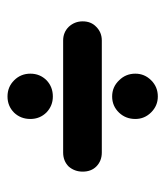

<svg xmlns="http://www.w3.org/2000/svg" viewBox="15 -602 438 509"><g transform="rotate(90 234.5 -348.0)"><path d="M87.9 -295.9Q66.4 -295.9 51.8 -310.5Q37.1 -326.2 37.1 -347.7Q37.1 -370.1 51.8 -383.8Q66.4 -398.4 87.9 -398.4Q186.5 -398.4 384.8 -398.4Q407.2 -398.4 421.9 -383.8Q435.5 -370.1 435.5 -347.7Q435.5 -326.2 421.9 -310.5Q407.2 -295.9 384.8 -295.9Q286.1 -295.9 87.9 -295.9ZM236.3 -148.4Q210.9 -148.4 193.4 -166Q175.8 -183.6 175.8 -209Q175.8 -234.4 193.4 -252Q210.9 -268.6 236.3 -268.6Q260.7 -268.6 278.3 -252Q295.9 -234.4 295.9 -209Q295.9 -183.6 279.3 -166Q261.7 -148.4 236.3 -148.4ZM236.3 -425.8Q210.9 -425.8 193.4 -444.3Q175.8 -461.9 175.8 -487.3Q175.8 -511.7 193.4 -529.3Q210.9 -546.9 236.3 -546.9Q260.7 -546.9 278.3 -529.3Q295.9 -511.7 295.9 -487.3Q295.9 -461.9 279.3 -444.3Q261.7 -425.8 236.3 -425.8Z"/></g></svg>

Font: Abed
Style: Bold
Weight: 700
Designer: Johan Aakerlund
Version: Version 3.105